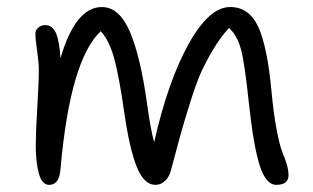

<svg xmlns="http://www.w3.org/2000/svg" viewBox="-20 -514 885 543"><path d="M119.1 8.8Q99.1 8.8 90.1 -22.7Q81.1 -54.2 81.1 -102.1Q81.1 -137.2 85.4 -210Q89.8 -282.7 89.8 -316.9Q89.8 -336.9 85 -370.1Q80.1 -403.3 80.1 -418.9Q80.1 -428.7 88.1 -435.8Q96.2 -442.9 107.9 -442.9Q128.9 -442.9 138.7 -419.4Q148.4 -396 150.9 -349.1Q193.4 -494.1 268.1 -494.1Q317.4 -494.1 347.4 -424.1Q377.4 -354 396 -220.2Q405.8 -147.9 416 -111.8Q454.6 -283.2 512.9 -388.7Q571.3 -494.1 630.9 -494.1Q684.6 -494.1 710.4 -438Q736.3 -381.8 748 -253.9Q753.9 -190.4 762.7 -145.5Q771.5 -100.6 778.6 -83.5Q785.6 -66.4 790.8 -50Q795.9 -33.7 795.9 -18.1Q795.9 8.8 761.2 8.8Q732.4 8.8 714.8 -44.9Q697.3 -98.6 684.1 -220.2Q671.9 -336.9 661.4 -375Q650.9 -413.1 627.9 -435.1Q604 -409.7 583 -374.3Q562 -338.9 548.3 -308.6Q534.7 -278.3 517.1 -221.9Q499.5 -165.5 491 -134.8Q482.4 -104 462.9 -30.8Q458 -12.2 446 -1.7Q434.1 8.8 419.9 8.8Q386.7 8.8 366.2 -43.5Q345.7 -95.7 331.1 -198.2Q316.9 -297.4 303.2 -347.9Q289.6 -398.4 265.1 -425.8Q178.2 -345.2 150.9 -34.2Q147.5 8.8 119.1 8.8Z"/></svg>

Font: Shantell Sans Normal
Style: Regular
Weight: 300
Designer: Stephen Nixon, Anya Danilova, Shantell Martin
Foundry: Arrow Type
Version: Version 1.006;[559af2be0]